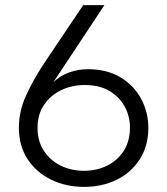

<svg xmlns="http://www.w3.org/2000/svg" viewBox="-20 -719 655 752"><path d="M309 13Q239 13 181 -15Q123 -43 88.5 -95Q54 -147 54 -218Q54 -282 80.5 -341.5Q107 -401 152 -470L306 -699H389L189 -397Q216 -423 251.5 -435.5Q287 -448 323 -448Q399 -448 452 -416Q505 -384 533 -331.5Q561 -279 561 -218Q561 -147 527 -94.5Q493 -42 436 -14.5Q379 13 309 13ZM309 -50Q358 -50 399 -70Q440 -90 464.5 -128Q489 -166 489 -220Q489 -263 469 -300.5Q449 -338 410 -362Q371 -386 311 -386Q262 -386 220 -366Q178 -346 152.5 -308.5Q127 -271 127 -218Q127 -166 152 -128Q177 -90 218.5 -70Q260 -50 309 -50Z"/></svg>

Font: MuseoModerno Thin Light
Style: Regular
Weight: 300
Version: Version 1.003